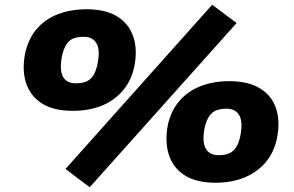

<svg xmlns="http://www.w3.org/2000/svg" viewBox="-20 -758 1239 809"><path d="M358 31 256 -46 874 -738 977 -661ZM287 -291Q206 -291 157 -322Q108 -353 90 -407.5Q72 -462 86 -534Q100 -596 135.5 -637Q171 -678 225 -698.5Q279 -719 345 -719Q426 -719 475 -688Q524 -657 542 -602.5Q560 -548 546 -478Q533 -417 496.5 -375Q460 -333 407 -312Q354 -291 287 -291ZM299 -407Q322 -407 340 -413Q358 -419 371 -437Q384 -455 391 -489Q403 -548 386.5 -575.5Q370 -603 333 -603Q310 -603 292 -597Q274 -591 261.5 -573.5Q249 -556 241 -521Q230 -462 245.5 -434.5Q261 -407 299 -407ZM889 12Q807 12 758 -19.5Q709 -51 691.5 -105.5Q674 -160 687 -231Q701 -293 737 -334Q773 -375 826.5 -395.5Q880 -416 946 -416Q1027 -416 1076.5 -385Q1126 -354 1143.5 -300Q1161 -246 1147 -175Q1134 -114 1098 -72.5Q1062 -31 1008.5 -9.5Q955 12 889 12ZM901 -104Q923 -104 941 -110Q959 -116 972.5 -134Q986 -152 993 -187Q1004 -245 988 -272.5Q972 -300 934 -300Q912 -300 894 -294Q876 -288 863 -270.5Q850 -253 842 -219Q831 -160 847 -132Q863 -104 901 -104Z"/></svg>

Font: Nunito Sans 10pt Expanded Black
Style: Italic
Weight: 900
Width: 7
Italic angle: -9°
Designer: Vernon Adams
Foundry: Vernon Adams
Version: Version 3.101;gftools[0.9.27]